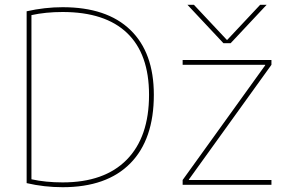

<svg xmlns="http://www.w3.org/2000/svg" viewBox="-20 -770 1232 800"><path d="M761 -750H788L925 -604H927L1064 -750H1091L941 -590H911ZM1085 -498V-500H741V-520H1111V-500L767 -22V-20H1111V0H741V-20ZM91 -723Q167 -740 241 -740Q425 -740 523 -645.5Q621 -551 621 -375Q621 -189 523 -89.5Q425 10 241 10Q164 10 91 -7ZM601 -375Q601 -545 509.5 -632.5Q418 -720 241 -720Q170 -720 111 -707V-23Q170 -10 241 -10Q415 -10 508 -104.5Q601 -199 601 -375Z"/></svg>

Font: Mplus 1p Thin
Style: Regular
Weight: 250
Version: Version 1.061